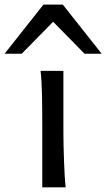

<svg xmlns="http://www.w3.org/2000/svg" viewBox="-88 -801 455 821"><path d="M183.1 -231.9Q183.1 -208.5 183.8 -176.5Q184.6 -144.5 185.8 -111.8Q187 -79.1 188.7 -49.3Q190.4 -19.5 192.9 0H92.8V-258.8Q92.8 -294.4 92.5 -329.1Q92.3 -363.8 91.6 -394.8Q90.8 -425.8 89.4 -452.4Q87.9 -479 85.4 -498H183.1ZM-68.4 -571.3 97.7 -781.2H180.7L346.7 -571.3H273.4L139.2 -708L4.9 -571.3Z"/></svg>

Font: Andika Phon
Style: Regular
Weight: 400
Designer: Victor Gaultney, Annie Olsen, Julie Remington, Don Collingsworth, Eric Hays, Becca Hirsbrunner
Foundry: SIL International
Version: Version 5.000